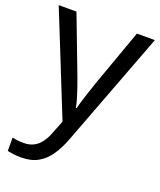

<svg xmlns="http://www.w3.org/2000/svg" viewBox="-143 -625 796 955"><g transform="rotate(20 255.0 -148.0)"><path d="M1 -536H95L211 -231Q221 -204 229.5 -179Q238 -154 245 -130.5Q252 -107 256 -85H260Q266 -110 279 -150.5Q292 -191 306 -232L415 -536H510L279 74Q260 124 234.5 161.5Q209 199 172.5 219.5Q136 240 84 240Q60 240 42 237.5Q24 235 11 232V162Q22 164 37.5 166Q53 168 70 168Q101 168 123.5 156.5Q146 145 162 123.5Q178 102 189 73L217 2Z"/></g></svg>

Font: Noto Sans Khmer
Style: Regular
Weight: 400
Designer: Danh Hong and the Monotype Design Team
Foundry: Monotype Imaging Inc.
Version: Version 2.003